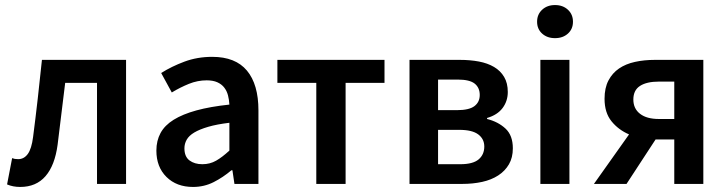

<svg xmlns="http://www.w3.org/2000/svg" viewBox="-20 -728 2878 760"><path d="M60 12Q31 12 8 2L28 -102Q33 -100 38.5 -99Q44 -98 52 -98Q75 -98 90 -118.5Q105 -139 111 -186Q121 -263 129.5 -338.5Q138 -414 146 -491H479V0H364V-400H238Q230 -339 223 -277.5Q216 -216 208 -155Q197 -73 160 -30.5Q123 12 60 12Z M744 12Q679 12 639 -27.5Q599 -67 599 -132Q599 -171 615.5 -201.5Q632 -232 667.5 -254Q703 -276 757.5 -291Q812 -306 888 -314Q887 -333 882.5 -350.5Q878 -368 867.5 -381.5Q857 -395 840 -402.5Q823 -410 798 -410Q762 -410 727.5 -396Q693 -382 660 -362L618 -439Q659 -465 710 -484Q761 -503 820 -503Q912 -503 957.5 -448.5Q1003 -394 1003 -291V0H908L900 -54H896Q863 -26 825.5 -7Q788 12 744 12ZM781 -78Q811 -78 835.5 -92Q860 -106 888 -132V-242Q838 -236 804 -226Q770 -216 749 -203.5Q728 -191 719 -175Q710 -159 710 -141Q710 -108 730 -93Q750 -78 781 -78Z M1232 0V-400H1078V-491H1502V-400H1348V0Z M1601 0V-491H1800Q1841 -491 1875.5 -484.5Q1910 -478 1935.5 -463Q1961 -448 1975.5 -423.5Q1990 -399 1990 -364Q1990 -328 1969.5 -300.5Q1949 -273 1908 -261V-257Q1952 -246 1981 -219Q2010 -192 2010 -141Q2010 -104 1994.5 -77.5Q1979 -51 1952 -33.5Q1925 -16 1888.5 -8Q1852 0 1810 0ZM1714 -292H1789Q1837 -292 1858 -308Q1879 -324 1879 -352Q1879 -381 1859 -397Q1839 -413 1792 -413H1714ZM1714 -78H1802Q1852 -78 1874.5 -97Q1897 -116 1897 -148Q1897 -178 1873 -196Q1849 -214 1798 -214H1714Z M2119 0V-491H2234V0ZM2177 -577Q2146 -577 2126 -595Q2106 -613 2106 -642Q2106 -671 2126 -689.5Q2146 -708 2177 -708Q2208 -708 2228 -689.5Q2248 -671 2248 -642Q2248 -613 2228 -595Q2208 -577 2177 -577Z M2649 0V-176H2577H2575L2460 0H2331L2470 -196Q2428 -214 2400.5 -248Q2373 -282 2373 -337Q2373 -380 2388.5 -409.5Q2404 -439 2430.5 -457Q2457 -475 2493.5 -483Q2530 -491 2572 -491H2764V0ZM2588 -257H2649V-405H2588Q2540 -405 2513.5 -388Q2487 -371 2487 -334Q2487 -298 2513.5 -277.5Q2540 -257 2588 -257Z"/></svg>

Font: Giro Sans Semibold
Style: Regular
Weight: 600
Designer: Paul D. Hunt
Foundry: Adobe Systems Incorporated
Version: Version 1.000;PS 1.0;hotconv 1.0.88;makeotf.lib2.5.647800